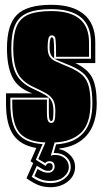

<svg xmlns="http://www.w3.org/2000/svg" viewBox="-20 -612 427 798"><path d="M190 166Q161 166 139 157Q117 148 90 129L118 66L107 58L131 3Q65 -8 35 -52Q5 -96 5 -181V-224H115L107 -227Q52 -248 30.5 -293Q9 -338 9 -411Q9 -510 51 -551Q93 -592 193 -592Q282 -592 329 -552.5Q376 -513 376 -436V-350H293Q345 -325 363.5 -288.5Q382 -252 382 -183Q382 -98 341.5 -50.5Q301 -3 227 5L226 8Q251 12 271.5 32.5Q292 53 292 82Q292 118 262.5 142Q233 166 190 166ZM190 149Q225 149 249.5 129.5Q274 110 274 82Q274 57 255.5 40.5Q237 24 209 24H203L213 -12Q364 -21 364 -183Q364 -232 355 -262Q346 -292 321.5 -311.5Q297 -331 251 -348Q237 -354 226 -358.5Q215 -363 207 -368H205V-370Q195 -376 190.5 -386.5Q186 -397 186 -416Q186 -438 188.5 -447.5Q191 -457 195 -457Q202 -457 203 -445Q204 -436 204.5 -422.5Q205 -409 205 -390V-370Q206 -369 207 -368H358V-436Q358 -574 193 -574Q131 -574 94.5 -558.5Q58 -543 42.5 -507.5Q27 -472 27 -411Q27 -342 47 -304.5Q67 -267 115 -244Q148 -229 167 -218Q186 -207 194 -192.5Q202 -178 202 -151Q202 -126 200 -117.5Q198 -109 193 -109Q188 -109 185.5 -116.5Q183 -124 183 -145V-206H23V-181Q23 -96 54 -57Q85 -18 157 -13L129 52L170 78Q174 66 185 66Q199 66 199 80Q199 98 181 98Q168 98 157.5 91.5Q147 85 133 77L112 123Q129 136 148.5 142.5Q168 149 190 149ZM190 140Q164 140 146.5 132Q129 124 123 120L136 90Q143 95 155.5 100.5Q168 106 181 106Q192 106 199.5 98.5Q207 91 207 81Q207 58 185 58Q173 58 168 66L139 49L169 -20Q97 -22 64 -57Q31 -92 31 -181V-198H175V-145Q175 -119 179.5 -110Q184 -101 193 -101Q203 -101 206.5 -112Q210 -123 210 -151Q210 -181 200.5 -197Q191 -213 171 -224.5Q151 -236 118 -251Q69 -274 52 -311.5Q35 -349 35 -411Q35 -469 49.5 -503Q64 -537 98.5 -551.5Q133 -566 193 -566Q350 -566 350 -436V-376H213V-390Q213 -409 212.5 -422.5Q212 -436 211 -446Q210 -465 195 -465Q184 -465 181 -450.5Q178 -436 178 -416Q178 -390 186.5 -377Q195 -364 211 -357Q227 -350 248 -341Q289 -325 312.5 -308Q336 -291 346 -262.5Q356 -234 356 -183Q356 -98 317 -60.5Q278 -23 207 -20L191 36Q194 34 198 33Q202 32 209 32Q234 32 250 46.5Q266 61 266 82Q266 105 245.5 122.5Q225 140 190 140Z"/></svg>

Font: Alumni Sans Collegiate One
Style: Regular
Weight: 400
Designer: Robert E. Leuschke
Foundry: Robert E. Leuschke
Version: Version 1.100